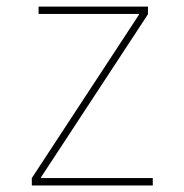

<svg xmlns="http://www.w3.org/2000/svg" viewBox="-20 -566 563 586"><path d="M77.1 0H446.3V-22.5H105.5V-25.4L431.6 -522.5V-545.9H97.7V-523.4H403.8V-520.5L77.1 -22.5Z"/></svg>

Font: Raveo Thin
Style: Regular
Weight: 100
Designer: Jakub Foglar, Rasmus Andersson (Inter)
Foundry: Jakubfoglar.com
Version: Version 1.100;Glyphs 3.2.3 (3260)